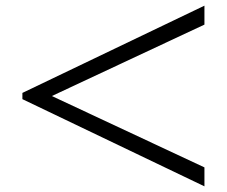

<svg xmlns="http://www.w3.org/2000/svg" viewBox="-20 -583 801 678"><path d="M59.1 -232.9V-254.9L701.9 -563V-496.1L163.1 -243.9L701.9 8.1V75Z"/></svg>

Font: Linden Hill
Style: Regular
Weight: 400
Version: Version 1.202